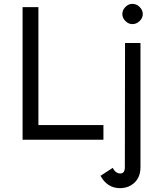

<svg xmlns="http://www.w3.org/2000/svg" viewBox="-20 -723 826 995"><path d="M97 -686H179V-75H516V1H97ZM501 188 564 147Q579 176 604 176Q627 176 627 143L628 -500H708V143Q708 194 677.5 223Q647 252 602 252Q567 252 541.5 234.5Q516 217 501 188ZM614 -650Q614 -671 630 -687Q646 -703 666 -703Q687 -703 703.5 -687Q720 -671 720 -650Q720 -630 703.5 -614Q687 -598 666 -598Q646 -598 630 -614Q614 -630 614 -650Z"/></svg>

Font: Bellota
Style: Bold
Weight: 700
Designer: Kemie Guaida
Foundry: Kemie Guaida
Version: Version 4.001